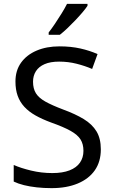

<svg xmlns="http://www.w3.org/2000/svg" viewBox="-20 -964 589 994"><path d="M502 -191Q502 -127 471 -82.5Q440 -38 382.5 -14Q325 10 247 10Q207 10 170.5 6Q134 2 104 -5.5Q74 -13 51 -24V-110Q87 -94 140.5 -81Q194 -68 251 -68Q304 -68 340 -82Q376 -96 394 -122Q412 -148 412 -183Q412 -218 397 -242Q382 -266 345.5 -286.5Q309 -307 244 -330Q198 -347 163.5 -366.5Q129 -386 106 -411Q83 -436 71.5 -468Q60 -500 60 -542Q60 -599 89 -639.5Q118 -680 169.5 -702Q221 -724 288 -724Q347 -724 396 -713Q445 -702 485 -684L457 -607Q420 -623 376.5 -634Q333 -645 286 -645Q241 -645 211 -632Q181 -619 166 -595.5Q151 -572 151 -541Q151 -505 166 -481Q181 -457 215 -438Q249 -419 307 -397Q370 -374 413.5 -347.5Q457 -321 479.5 -284Q502 -247 502 -191ZM433 -934Q424 -920 407 -900Q390 -880 369.5 -858.5Q349 -837 328.5 -817.5Q308 -798 290 -784H232V-796Q247 -815 264.5 -841Q282 -867 299 -894.5Q316 -922 327 -944H433Z"/></svg>

Font: Noto Sans Hebrew
Style: Regular
Weight: 400
Designer: Monotype Design Team
Foundry: Monotype Imaging Inc.
Version: Version 2.003